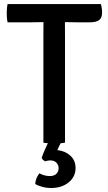

<svg xmlns="http://www.w3.org/2000/svg" viewBox="-20 -703 532 946"><path d="M17.4 -593.1Q14.8 -604.7 14 -616.3Q13.2 -627.9 13.2 -637.9Q13.2 -648 14 -659.4Q14.8 -670.8 17.4 -683H477Q479.8 -674 481.4 -662.6Q483 -651.2 483 -640.8Q483 -615 468.6 -604.1Q454.1 -593.1 423.7 -593.1H357.8Q348.1 -593.1 329.4 -593.6Q310.6 -594.1 300.3 -594.1H193.8Q183.5 -594.1 164.9 -593.6Q146.4 -593.1 136.3 -593.1ZM193.8 -520.1Q193.8 -540.6 194 -556.9Q194.2 -573.1 194.2 -594.1V-638.2H299.9V-594.1Q299.9 -573.1 300.1 -556.9Q300.3 -540.6 300.3 -520.1V0Q287.8 2.2 273.4 3.1Q259 4.1 247.3 4.1Q235.1 4.1 220.7 3.1Q206.3 2.2 193.8 0ZM185.4 74.3Q191 57.3 201.7 33.2Q212.3 9 220.9 -6.1H284.3Q279.3 1 272.5 14.6Q265.8 28.2 262.6 36.6Q300.1 40.3 326.2 63.6Q352.3 86.9 352.3 124.4Q352.3 168.1 318.2 195.7Q284.1 223.3 232.2 223.3Q209 223.3 187.6 217.4Q166.2 211.6 153.6 203.4Q154.1 188.9 159.8 175.2Q165.5 161.4 174.3 150.8Q183.6 156.5 197.2 160.5Q210.9 164.5 224.4 164.5Q247.5 164.5 258.1 153Q268.7 141.6 268.7 126Q268.7 110.1 258.1 98.7Q247.5 87.3 226.3 87.3Q220.3 87.3 214.1 88.7Q208 90.1 203.2 92Q189.9 86.2 185.4 74.3Z"/></svg>

Font: Signika SC
Style: Regular
Weight: 300
Designer: Anna Giedryś
Foundry: Anna Giedryś
Version: Version 2.000